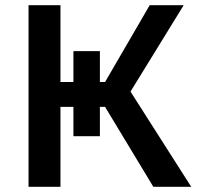

<svg xmlns="http://www.w3.org/2000/svg" viewBox="-20 -720 782 740"><path d="M90 -700H213V-404H263V-523H365V-404H385L557 -700H688L483 -367L717 0H571L385 -308H365V-195H263V-308H213V0H90Z"/></svg>

Font: .
Style: 
Weight: 500
Designer: A.Korolkova, Vitaly Kuzmin
Foundry: ParaType Ltd
Version: Version 1.000; Glyphs 3.2, build 3192.0